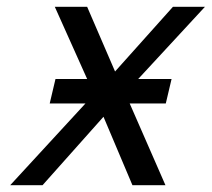

<svg xmlns="http://www.w3.org/2000/svg" viewBox="-20 -544 622 564"><path d="M484 -312 467 -240H361L466 0H369L284 -201L105 0H10L231 -240H126L143 -312H236L141 -524H236L318 -334L488 -524H582L386 -312Z"/></svg>

Font: Miedinger
Style: Italic
Weight: 400
Italic angle: -13°
Version: Version 001.000